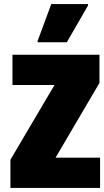

<svg xmlns="http://www.w3.org/2000/svg" viewBox="-20 -845 510 940"><path d="M31 75V-63L247 -429H41V-577H467V-439L252 -73H470V75ZM164 -638V-644L231 -825H411V-818L307 -638Z"/></svg>

Font: Farlight84_Sys_V01
Style: Bold
Weight: 700
Designer: Monotype Design Team, Nadine Chahine and Nizar Qandah
Foundry: Monotype Imaging Inc.
Version: Version 2.004;October 31, 2024;FontCreator 14.0.0.2814 64-bi